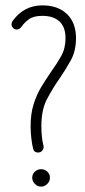

<svg xmlns="http://www.w3.org/2000/svg" viewBox="-20 -690 317 715"><path d="M142 -147Q144 -138 138 -130Q132 -122 122 -122Q106 -122 103 -138Q99 -154 96.5 -176.5Q94 -199 94 -220Q94 -267 105.5 -303Q117 -339 134.5 -367.5Q152 -396 169 -421Q192 -453 208 -481.5Q224 -510 224 -548Q224 -589 201.5 -610Q179 -631 138 -631Q105 -631 88 -618.5Q71 -606 62 -593Q53 -580 43 -580Q34 -580 28.5 -586Q23 -592 23 -600Q23 -606 27 -612Q69 -670 138 -670Q196 -670 229.5 -637.5Q263 -605 263 -548Q263 -500 243.5 -465Q224 -430 202 -398Q176 -361 155 -321Q134 -281 134 -220Q134 -201 136 -181.5Q138 -162 142 -147ZM133 5Q120 5 110 -5Q100 -15 100 -28Q100 -42 110 -51Q120 -60 133 -60Q146 -60 156 -51Q166 -42 166 -28Q166 -15 156 -5Q146 5 133 5Z"/></svg>

Font: Libertine Sup Light
Style: Regular
Weight: 300
Designer: Bastien Sozeau
Foundry: NBR — Bastien Sozeau
Version: Version 2.003; ttfautohint (v1.8.4.7-5d5b);gftools[0.9.33]